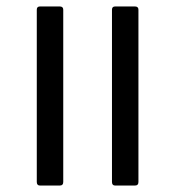

<svg xmlns="http://www.w3.org/2000/svg" viewBox="-20 -575 533 595"><path d="M104 0Q94 0 94 -11V-545Q94 -555 104 -555H165Q176 -555 176 -545V-11Q176 0 165 0ZM337 0Q327 0 327 -11V-545Q327 -555 337 -555H398Q409 -555 409 -545V-11Q409 0 398 0Z"/></svg>

Font: LINE Seed Sans TH
Style: Regular
Weight: 400
Designer: Dalton Maag Ltd | Thai characters by Cadson Demak Co.,Ltd.
Foundry: Dalton Maag Ltd
Version: Version 1.002